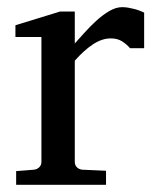

<svg xmlns="http://www.w3.org/2000/svg" viewBox="-20 -514 431 534"><path d="M341.8 -379.9Q332 -391.1 319.3 -399.2Q306.6 -407.2 288.1 -407.2Q263.7 -407.2 238.8 -390.9Q213.9 -374.5 188 -345.2V-64Q188 -54.7 193.8 -48.8Q199.7 -43 209 -42L274.9 -39.1V0H24.9V-38.1L74.2 -42Q83 -43 89.1 -48.8Q95.2 -54.7 95.2 -64V-411.1H22.9V-443.8L147 -481.9H188V-393.1Q198.7 -404.8 214.1 -422.1Q229.5 -439.5 247.1 -455.6Q264.6 -471.7 283.4 -482.9Q302.2 -494.1 319.8 -494.1Q327.6 -494.1 336.4 -492.7Q345.2 -491.2 353.5 -489Q361.8 -486.8 368.9 -484.1Q376 -481.4 380.9 -479V-379.9Z"/></svg>

Font: BabelStone Ogham Special
Style: Regular
Weight: 400
Designer: Andrew West
Foundry: BabelStone
Version: Version 1.02 March 14, 2022